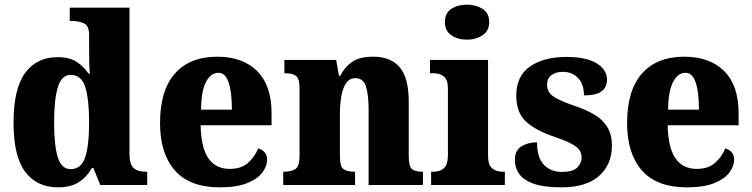

<svg xmlns="http://www.w3.org/2000/svg" viewBox="-20 -793 3222 823"><path d="M229 10Q138 10 88 -56.5Q38 -123 38 -267Q38 -412 87.5 -480Q137 -548 227 -548Q278 -548 309 -527.5Q340 -507 360 -477H365Q363 -500 362.5 -531Q362 -562 362 -591V-643Q362 -683 340 -693Q318 -703 287 -703H279V-760H535V-136Q535 -89 552.5 -73Q570 -57 604 -57H611V0H410L380 -73H374Q353 -35 318.5 -12.5Q284 10 229 10ZM283 -68Q328 -68 345 -118.5Q362 -169 362 -269Q362 -367 345.5 -419.5Q329 -472 283 -472Q244 -472 228 -419.5Q212 -367 212 -268Q212 -168 228 -118Q244 -68 283 -68Z M922 10Q793 10 729.5 -62.5Q666 -135 666 -265Q666 -406 730 -478Q794 -550 911 -550Q1020 -550 1082 -488.5Q1144 -427 1144 -308V-256H840Q842 -159 873.5 -114Q905 -69 965 -69Q1013 -69 1042 -94Q1071 -119 1087 -157Q1104 -152 1114.5 -140Q1125 -128 1125 -109Q1125 -81 1104.5 -53.5Q1084 -26 1039.5 -8Q995 10 922 10ZM974 -323Q974 -398 960 -439.5Q946 -481 916 -481Q883 -481 862.5 -440.5Q842 -400 842 -323Z M1194 0V-57H1198Q1230 -57 1247 -69Q1264 -81 1264 -125V-415Q1264 -456 1249 -467.5Q1234 -479 1203 -479H1199V-536H1421L1433 -468H1438Q1457 -505 1489 -527.5Q1521 -550 1580 -550Q1655 -550 1693.5 -504.5Q1732 -459 1732 -358V-127Q1732 -81 1745 -69Q1758 -57 1789 -57H1793V0H1560V-323Q1560 -387 1548.5 -422.5Q1537 -458 1504 -458Q1478 -458 1463.5 -436.5Q1449 -415 1443 -380Q1437 -345 1437 -305V-122Q1437 -80 1452 -68.5Q1467 -57 1498 -57H1502V0Z M1982 -623Q1942 -623 1914.5 -642Q1887 -661 1887 -698Q1887 -737 1914.5 -755Q1942 -773 1982 -773Q2020 -773 2048.5 -755Q2077 -737 2077 -698Q2077 -661 2048.5 -642Q2020 -623 1982 -623ZM1828 0V-57H1839Q1866 -57 1883 -72Q1900 -87 1900 -129V-413Q1900 -451 1882.5 -465Q1865 -479 1840 -479H1823V-536H2072V-127Q2072 -86 2089.5 -71.5Q2107 -57 2133 -57H2144V0Z M2387 10Q2311 10 2267.5 -5.5Q2224 -21 2205.5 -47.5Q2187 -74 2187 -107Q2187 -149 2215.5 -166Q2244 -183 2282 -183Q2282 -117 2311.5 -86.5Q2341 -56 2389 -56Q2435 -56 2454 -74.5Q2473 -93 2473 -118Q2473 -148 2446.5 -166.5Q2420 -185 2361 -205Q2277 -233 2235 -271.5Q2193 -310 2193 -383Q2193 -468 2252.5 -508.5Q2312 -549 2408 -549Q2471 -549 2509 -535Q2547 -521 2564.5 -499Q2582 -477 2582 -453Q2582 -419 2558.5 -401.5Q2535 -384 2483 -384Q2483 -433 2457.5 -459Q2432 -485 2393 -485Q2363 -485 2344 -471Q2325 -457 2325 -430Q2325 -400 2348.5 -382Q2372 -364 2438 -341Q2487 -325 2524 -304Q2561 -283 2582 -250.5Q2603 -218 2603 -169Q2603 -88 2548 -39Q2493 10 2387 10Z M2924 10Q2795 10 2731.5 -62.5Q2668 -135 2668 -265Q2668 -406 2732 -478Q2796 -550 2913 -550Q3022 -550 3084 -488.5Q3146 -427 3146 -308V-256H2842Q2844 -159 2875.5 -114Q2907 -69 2967 -69Q3015 -69 3044 -94Q3073 -119 3089 -157Q3106 -152 3116.5 -140Q3127 -128 3127 -109Q3127 -81 3106.5 -53.5Q3086 -26 3041.5 -8Q2997 10 2924 10ZM2976 -323Q2976 -398 2962 -439.5Q2948 -481 2918 -481Q2885 -481 2864.5 -440.5Q2844 -400 2844 -323Z"/></svg>

Font: Noto Serif Armenian SemiCondensed ExtraBold
Style: Regular
Weight: 800
Width: 4
Designer: Monotype Design Team
Foundry: Monotype Imaging Inc.
Version: Version 2.008; ttfautohint (v1.8.4.7-5d5b)